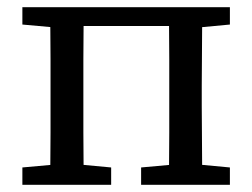

<svg xmlns="http://www.w3.org/2000/svg" viewBox="-20 -512 699 532"><path d="M119 0Q119 -31 119.5 -68Q120 -105 120 -144.5Q120 -184 120 -218V-274Q120 -309 120 -348Q120 -387 119.5 -424.5Q119 -462 119 -492H212Q212 -462 211.5 -424.5Q211 -387 211 -348Q211 -309 211 -274V-218Q211 -184 211 -144.5Q211 -105 211.5 -68Q212 -31 212 0ZM448 0Q448 -31 448.5 -68Q449 -105 449 -144.5Q449 -184 449 -218V-274Q449 -309 449 -348Q449 -387 448.5 -424.5Q448 -462 448 -492H541Q540 -462 540 -424.5Q540 -387 539.5 -348Q539 -309 539 -274V-218Q539 -184 539.5 -144.5Q540 -105 540 -68Q540 -31 541 0ZM42 0V-48L153 -58H181L288 -48V0ZM371 0V-48L482 -58H510L617 -48V0ZM42 -444V-492H165V-434H153ZM494 -434V-492H617V-444L510 -434ZM181 -440V-492H478V-440Z"/></svg>

Font: Source Serif 4
Style: Regular
Weight: 400
Designer: Frank Grießhammer
Foundry: Adobe Systems Incorporated
Version: Version 4.004;hotconv 1.0.116;makeotfexe 2.5.65601